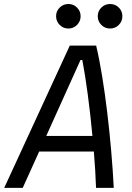

<svg xmlns="http://www.w3.org/2000/svg" viewBox="-40 -916 645 936"><path d="M-19.5 0 300.3 -693.8H428.7Q444.3 -628.4 458 -544.2Q471.7 -460 482.9 -366.5Q494.1 -272.9 502.2 -179Q510.3 -85 514.6 0H428.2Q426.8 -41.5 424.1 -86.2Q421.4 -130.9 417.5 -177.2H150.9L70.8 0ZM185.5 -253.4H410.6Q400.9 -358.4 387.7 -456.5Q374.5 -554.7 361.3 -623.5H352.5ZM496.6 -776.9Q471.7 -776.9 454.1 -794.4Q436.5 -812 436.5 -836.9Q436.5 -861.8 454.1 -879.2Q471.7 -896.5 496.6 -896.5Q521.5 -896.5 539.1 -879.2Q556.6 -861.8 556.6 -836.9Q556.6 -812 539.1 -794.4Q521.5 -776.9 496.6 -776.9ZM293.5 -776.9Q268.6 -776.9 251 -794.4Q233.4 -812 233.4 -836.9Q233.4 -861.8 251 -879.2Q268.6 -896.5 293.5 -896.5Q317.9 -896.5 335.4 -879.2Q353 -861.8 353 -836.9Q353 -812 335.4 -794.4Q317.9 -776.9 293.5 -776.9Z"/></svg>

Font: CaskaydiaCove NFP SemiLight
Style: Italic
Weight: 350
Italic angle: -10°
Designer: Aaron Bell
Foundry: Saja Typeworks
Version: Version 2111.001; VTT 6.35;Nerd Fonts 3.1.1